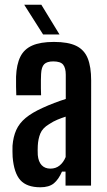

<svg xmlns="http://www.w3.org/2000/svg" viewBox="-20 -786 452 813"><path d="M151 7Q93.5 7 66.2 -23.2Q39 -53.5 33.5 -121.5Q33 -132.5 32.8 -145.5Q32.5 -158.5 33 -169Q36 -207 48.8 -235.5Q61.5 -264 88.5 -286.5Q115.5 -309 161 -329.5Q185 -340.5 209.2 -349.8Q233.5 -359 258.5 -367V-469.5Q258.5 -498 247.5 -512Q236.5 -526 205.5 -526Q179 -526 167.2 -514.2Q155.5 -502.5 154 -473Q153.5 -463.5 153.2 -446.5Q153 -429.5 153.2 -411.8Q153.5 -394 154 -382.5H49Q48.5 -395 48 -419Q47.5 -443 48 -461.5Q50 -513 66 -545.5Q82 -578 116.5 -593.2Q151 -608.5 208.5 -608.5Q268.5 -608.5 302.8 -591.8Q337 -575 351.5 -539Q366 -503 366 -445L365.5 0H257.5V-59.5H242.5Q228 -26 207.8 -9.5Q187.5 7 151 7ZM193.5 -72Q216 -72 232.2 -85Q248.5 -98 258 -121V-292Q240.5 -286.5 223 -279.2Q205.5 -272 187.5 -260Q160 -243.5 150.8 -220.8Q141.5 -198 140 -169Q139.5 -159.5 139.5 -149.5Q139.5 -139.5 140 -129.5Q142.5 -101.5 156.2 -86.8Q170 -72 193.5 -72ZM162.5 -640 82.5 -766H155L232 -640Z"/></svg>

Font: Big Shoulders Display Thin
Style: Bold
Weight: 700
Version: Version 2.002